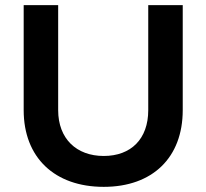

<svg xmlns="http://www.w3.org/2000/svg" viewBox="-20 -720 802 746"><path d="M206 -292V-700H72V-292C72 -108 192 6 383 6C573 6 690 -108 690 -292V-700H556V-292C556 -180 489 -114 383 -114C277 -114 206 -181 206 -292Z"/></svg>

Font: Montserrat_SPRD_medium Medium
Style: Regular
Weight: 400
Designer: Julieta Ulanovsky edited by Nelly Hempel
Foundry: Julieta Ulanovsky
Version: Version 4.000;PS 004.000;hotconv 1.0.88;makeotf.lib2.5.64775